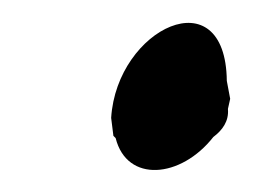

<svg xmlns="http://www.w3.org/2000/svg" viewBox="-20 -422 225 171"><path d="M79 -317 81 -301 83 -299C93 -259 141 -263 170 -300C178 -306 184 -314 183 -325L185 -334L182 -350C181 -443 84 -397 79 -317Z"/></svg>

Font: Stray Cat
Style: ExBlkObl
Weight: 1000
Version: Version 1.0